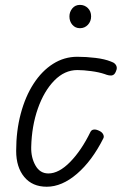

<svg xmlns="http://www.w3.org/2000/svg" viewBox="-20 -736 486 766"><path d="M166.5 9Q109 9 76.8 -30Q44.5 -69 44.5 -134Q44.5 -214 62.8 -282.5Q81 -351 114 -402Q147 -453 191.5 -481.2Q236 -509.5 288.5 -509.5Q324 -509.5 361 -505Q398 -500.5 422.5 -490.5Q433.5 -487 439.2 -480.8Q445 -474.5 445.8 -466.8Q446.5 -459 442 -450Q436.5 -436.5 425.8 -435Q415 -433.5 397.5 -440.5Q375.5 -448 344.5 -452.2Q313.5 -456.5 288.5 -456.5Q237.5 -456.5 196.5 -414.5Q155.5 -372.5 131 -302.8Q106.5 -233 104.5 -149Q103.5 -107.5 121.5 -75.8Q139.5 -44 173 -44Q215 -44 260 -90Q305 -136 341 -210Q345.5 -218.5 355.2 -219.2Q365 -220 378 -213Q388 -208 392 -199.2Q396 -190.5 392 -183.5Q347 -94 287 -42.5Q227 9 166.5 9ZM299 -623.5Q280.5 -623.5 268.8 -637Q257 -650.5 257 -670.5Q257 -688.5 268.5 -702.5Q280 -716.5 299 -716.5Q317.5 -716.5 330.5 -703.8Q343.5 -691 343.5 -670.5Q343.5 -651 330.8 -637.2Q318 -623.5 299 -623.5Z"/></svg>

Font: Edu VIC WA NT Hand Pre
Style: Regular
Weight: 400
Designer: Tina and Corey Anderson, Eben Sorkin, Mirko Velimirovic
Foundry: Google for Education
Version: Version 1.000